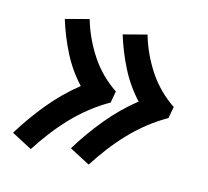

<svg xmlns="http://www.w3.org/2000/svg" viewBox="-81 -686 762 702"><g transform="rotate(15 300.0 -335.5)"><path d="M310 -78 232 -119Q271 -183 319.5 -242Q368 -301 427 -348Q384 -394 355 -451Q326 -508 307 -570L395 -593Q405 -558 420.5 -525Q436 -492 455.5 -462.5Q475 -433 500.5 -407.5Q526 -382 556 -362L548 -318Q511 -297 477.5 -270.5Q444 -244 414.5 -213Q385 -182 359 -148Q333 -114 310 -78ZM91 -78 13 -119Q52 -183 100.5 -242Q149 -301 208 -348Q165 -394 136 -451Q107 -508 88 -570L176 -593Q186 -558 201.5 -525Q217 -492 236.5 -462.5Q256 -433 281.5 -407.5Q307 -382 337 -362L329 -318Q292 -297 258.5 -270.5Q225 -244 195.5 -213Q166 -182 140 -148Q114 -114 91 -78Z"/></g></svg>

Font: Iosevka Extended Oblique
Style: Bold
Weight: 700
Width: 7
Italic angle: -9°
Monospace: yes
Designer: Belleve Invis
Foundry: Belleve Invis
Version: Version 32.5.0; ttfautohint (v1.8.4)